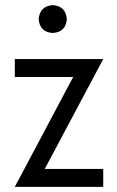

<svg xmlns="http://www.w3.org/2000/svg" viewBox="-20 -731 456 751"><path d="M37.9 0 266.2 -429.8H37.9V-500H383.8L155.1 -70.2H383.8V0ZM131.3 -656.1Q135.4 -707.1 186.4 -711.1Q237.4 -707.1 241.4 -656.1Q237.4 -605.1 186.4 -602Q135.4 -605.1 131.3 -656.1Z"/></svg>

Font: Myanmar KatKuu
Style: Regular
Weight: 400
Designer: Khon Soe Zaw Thu
Foundry: MPUA
Version: Version 1.00 September 13, 2016, initial release